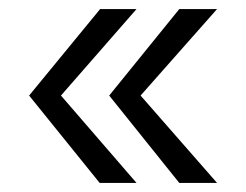

<svg xmlns="http://www.w3.org/2000/svg" viewBox="-20 -460 540 422"><path d="M280 -440 114 -250 280 -58H199L44 -250L200 -440ZM457 -440 289 -250 457 -58H374L220 -250L374 -440Z"/></svg>

Font: Kaisei HarunoUmi Medium
Style: Regular
Weight: 500
Designer: Font-Kai, 金井和夫
Foundry: KAZUO KANAI
Version: Version 5.003